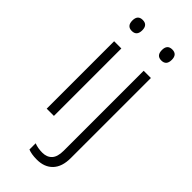

<svg xmlns="http://www.w3.org/2000/svg" viewBox="-303 -780 1071 1071"><g transform="rotate(45 232.5 -244.5)"><path d="M117 -729Q156 -729 156 -686Q156 -642 117 -642Q78 -642 78 -686Q78 -729 117 -729ZM145 -532V0H88V-532ZM311 -686Q311 -729 350 -729Q389 -729 389 -686Q389 -642 350 -642Q311 -642 311 -686ZM250 240Q227 240 210 237Q193 234 181 229V180Q209 191 244 191Q280 191 300.5 169Q321 147 321 99V-532H378V100Q378 168 344 204Q310 240 250 240Z"/></g></svg>

Font: Noto Sans Cherokee Light
Style: Regular
Weight: 300
Designer: Monotype Design Team
Foundry: Monotype Imaging Inc.
Version: Version 2.001; ttfautohint (v1.8.4.7-5d5b)